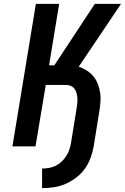

<svg xmlns="http://www.w3.org/2000/svg" viewBox="-20 -755 644 990"><path d="M197 215V114Q214 114 232 111Q250 108 266.5 100Q283 92 297 79Q311 66 321 50.5Q331 35 337 17.5Q343 0 346 -17L375 -196Q377 -209 378.5 -222.5Q380 -236 379 -248.5Q378 -261 375 -273.5Q372 -286 365 -296Q358 -306 346.5 -311.5Q335 -317 322 -317H216L163 0H44L165 -735H285L233 -418H260L469 -735H604L386 -411Q408 -404 427.5 -391.5Q447 -379 461.5 -361.5Q476 -344 484.5 -322Q493 -300 496.5 -276.5Q500 -253 498 -228.5Q496 -204 492 -180L463 0Q458 29 447 59Q436 89 417.5 115Q399 141 372.5 161Q346 181 317 193.5Q288 206 257.5 210.5Q227 215 197 215Z"/></svg>

Font: Iosevka SS04 Extended
Style: Bold Italic
Weight: 700
Width: 7
Italic angle: -9°
Monospace: yes
Designer: Belleve Invis
Foundry: Belleve Invis
Version: Version 19.0.0; ttfautohint (v1.8.4)